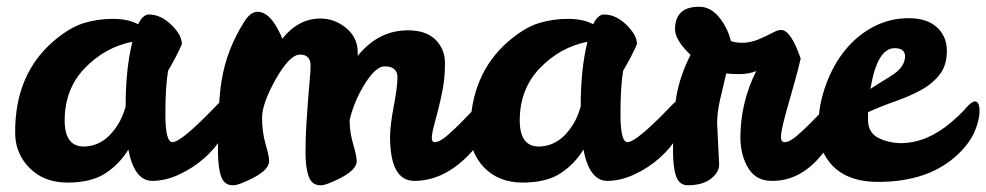

<svg xmlns="http://www.w3.org/2000/svg" viewBox="-20 -534 2928 570"><path d="M644 -236Q662 -236 662 -190Q662 -165 641 -129.5Q620 -94 586.5 -64.5Q553 -35 512 -16Q471 3 432 3Q379 3 361 -90Q335 -47 293 -19.5Q251 8 180.5 8Q110 8 67 -36Q24 -80 25 -143Q25 -313 138 -411Q186 -452 227.5 -465Q269 -478 315 -478Q361 -478 390 -462Q404 -491 422 -491Q457 -491 488.5 -460.5Q520 -430 520 -403Q506 -370 479 -324Q471 -278 471 -195Q471 -112 492 -112Q518 -112 618 -216Q636 -236 644 -236ZM172 -176Q172 -99 229 -99Q290 -100 330 -164Q344 -186 353 -218Q353 -330 373 -410Q292 -394 232 -332Q172 -270 172 -176Z M1160 -304Q1160 -337 1122 -337Q1096 -337 1064 -286.5Q1032 -236 1018 -178V-176Q1018 -142 1028.5 -106Q1039 -70 1039 -56Q1039 -22 954 11Q941 16 931 16Q906 16 896.5 -10Q887 -36 887 -80.5Q887 -125 889.5 -164.5Q892 -204 894.5 -237.5Q897 -271 899.5 -296.5Q902 -322 902 -338Q902 -372 871 -372Q840 -372 799 -299.5Q758 -227 758 -184.5Q758 -142 768.5 -106Q779 -70 779 -56Q779 -22 694 11Q681 16 671 16Q646 16 636.5 -10Q627 -36 627 -90Q627 -232 638 -295Q653 -388 706 -471Q724 -499 745 -499Q778 -499 806 -445Q814 -431 818 -419Q866 -479 931 -479Q974 -479 1008 -450.5Q1042 -422 1042 -379V-368Q1103 -444 1191 -444Q1245 -444 1273 -416Q1301 -388 1301 -347Q1301 -306 1295 -273Q1289 -240 1281.5 -211Q1274 -182 1268 -159.5Q1262 -137 1262 -124.5Q1262 -112 1270 -112Q1285 -112 1307 -131Q1329 -150 1351 -172.5Q1373 -195 1391.5 -214Q1410 -233 1417 -233Q1431 -233 1431 -199Q1431 -129 1360.5 -63Q1290 3 1210 3Q1138 3 1138 -128Q1138 -161 1149 -219Q1160 -277 1160 -304Z M1995 -236Q2013 -236 2013 -190Q2013 -165 1992 -129.5Q1971 -94 1937.5 -64.5Q1904 -35 1863 -16Q1822 3 1783 3Q1730 3 1712 -90Q1686 -47 1644 -19.5Q1602 8 1531.5 8Q1461 8 1418 -36Q1375 -80 1376 -143Q1376 -313 1489 -411Q1537 -452 1578.5 -465Q1620 -478 1666 -478Q1712 -478 1741 -462Q1755 -491 1773 -491Q1808 -491 1839.5 -460.5Q1871 -430 1871 -403Q1857 -370 1830 -324Q1822 -278 1822 -195Q1822 -112 1843 -112Q1869 -112 1969 -216Q1987 -236 1995 -236ZM1523 -176Q1523 -99 1580 -99Q1641 -100 1681 -164Q1695 -186 1704 -218Q1704 -330 1724 -410Q1643 -394 1583 -332Q1523 -270 1523 -176Z M2109 -168 2115 -46Q2115 -22 2090 -3Q2065 16 2022 16Q1997 16 1987.5 -10Q1978 -36 1978 -86Q1978 -191 1988.5 -250.5Q1999 -310 2030 -371Q1984 -415 1984 -447Q1984 -514 2056 -514Q2093 -514 2121 -475Q2141 -448 2150 -412Q2164 -407 2185 -407Q2214 -407 2252 -426L2278 -439Q2290 -445 2299 -445Q2328 -445 2357 -360Q2348 -321 2337.5 -285Q2327 -249 2313 -198Q2299 -147 2298.5 -129.5Q2298 -112 2309 -112Q2324 -112 2346 -131Q2368 -150 2390 -172.5Q2412 -195 2430.5 -214Q2449 -233 2456 -233Q2470 -233 2470 -199Q2470 -130 2409.5 -63Q2349 4 2271 3Q2225 3 2202 -34Q2179 -71 2178 -124Q2178 -229 2225 -323Q2203 -314 2175.5 -314Q2148 -314 2136 -316Q2127 -278 2118 -239.5Q2109 -201 2109 -168Z M2653 -109Q2731 -109 2804 -171Q2831 -194 2848 -213.5Q2865 -233 2874 -233Q2888 -233 2888 -205Q2888 -177 2873 -142.5Q2858 -108 2823 -75Q2737 6 2587 6Q2468 6 2425 -80Q2410 -110 2410 -166Q2410 -222 2432 -282.5Q2454 -343 2490.5 -387Q2527 -431 2575 -455.5Q2623 -480 2677.5 -480Q2732 -480 2761.5 -453Q2791 -426 2791 -383Q2791 -340 2769.5 -312.5Q2748 -285 2714 -266.5Q2680 -248 2638.5 -233.5Q2597 -219 2557 -201V-176Q2558 -140 2587 -125Q2616 -110 2653 -109ZM2636 -391Q2584 -391 2564 -270Q2585 -284 2603.5 -295Q2622 -306 2636 -316Q2666 -338 2667 -366Q2667 -391 2636 -391Z"/></svg>

Font: Leckerli One
Style: Regular
Weight: 400
Version: Version 1.001